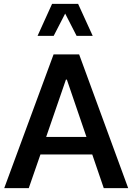

<svg xmlns="http://www.w3.org/2000/svg" viewBox="-20 -981 690 1001"><path d="M190.9 -175.8 129.9 0H2L259.3 -697.3H392.6L648.4 0H521L460.9 -175.8ZM323.7 -565.9 220.7 -267.1H430.7L328.6 -565.9ZM463.4 -793.9H379.4L319.8 -910.2L259.8 -793.9H175.8L251.5 -960.9H387.2Z"/></svg>

Font: Estedad-FD SemiBold
Style: Regular
Weight: 600
Designer: Amin Abedi
Version: Version 7.3